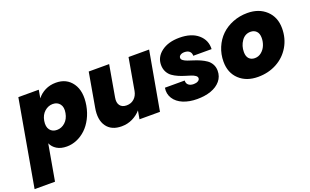

<svg xmlns="http://www.w3.org/2000/svg" viewBox="-131 -1015 2790 1730"><g transform="rotate(-20 1264.0 -150.0)"><path d="M287.1 -482.9Q316.9 -522 363 -544.9Q409.2 -567.9 465.8 -567.9Q568.8 -567.9 623 -490Q677.2 -412.1 654.8 -280.8Q643.1 -214.8 614.7 -160.4Q586.4 -106 547.6 -69.6Q508.8 -33.2 461.9 -13.2Q415 6.8 365.2 6.8Q308.6 6.8 270.5 -16.4Q232.4 -39.6 215.8 -78.1L154.8 268.1H-41L105 -561H300.8ZM455.1 -280.8Q465.3 -335.4 441.4 -366.2Q417.5 -397 374 -397Q330.6 -397 295.4 -366Q260.3 -335 251 -280.8Q241.7 -225.6 265.1 -194.8Q288.6 -164.1 332 -164.1Q376 -164.1 410.6 -195.1Q445.3 -226.1 455.1 -280.8Z M1358.9 -561 1258.8 0H1062.5L1076.7 -80.1Q1043.9 -42 996.1 -18.6Q948.2 4.9 891.6 4.9Q793.9 4.9 748.3 -59.6Q702.6 -124 722.7 -234.9L779.8 -561H975.6L922.9 -259.8Q914.1 -211.9 934.3 -184.6Q954.6 -157.2 997.6 -157.2Q1040.5 -157.2 1070.1 -183.6Q1099.6 -210 1107.9 -254.9L1161.6 -561Z M1874 -170.9Q1874 -115.2 1840.1 -74.7Q1806.2 -34.2 1748.3 -13.7Q1690.4 6.8 1615.2 6.8Q1539.1 6.8 1481.2 -17.3Q1423.3 -41.5 1394.5 -86.7Q1365.7 -131.8 1375 -189H1564.5Q1563 -161.1 1581.1 -146Q1599.1 -130.9 1631.3 -130.9Q1656.2 -130.9 1672.9 -140.9Q1689.5 -150.9 1689.5 -167Q1689.5 -181.2 1674.1 -192.1Q1658.7 -203.1 1634.3 -211.2Q1609.9 -219.2 1580.3 -228Q1550.8 -236.8 1521.2 -249.8Q1491.7 -262.7 1467.3 -280Q1442.9 -297.4 1427.5 -326.4Q1412.1 -355.5 1412.1 -393.1Q1412.1 -469.2 1477.8 -518.6Q1543.5 -567.9 1650.4 -567.9Q1765.1 -567.9 1829.3 -512.5Q1893.6 -457 1889.2 -372.1H1713.4Q1714.4 -398.9 1697.3 -414.6Q1680.2 -430.2 1648.4 -430.2Q1625.5 -430.2 1610.4 -420.2Q1595.2 -410.2 1595.2 -394Q1595.2 -379.9 1610.6 -368.7Q1626 -357.4 1650.6 -348.9Q1675.3 -340.3 1704.8 -331.1Q1734.4 -321.8 1764.2 -308.6Q1793.9 -295.4 1818.6 -278.3Q1843.3 -261.2 1858.6 -233.6Q1874 -206.1 1874 -170.9Z M2550.3 -332Q2550.3 -235.4 2504.4 -157.5Q2458.5 -79.6 2378.4 -36.4Q2298.3 6.8 2199.2 6.8Q2087.9 6.8 2019.5 -57.1Q1951.2 -121.1 1951.2 -228Q1951.2 -299.8 1977.8 -363Q2004.4 -426.3 2050.5 -471.2Q2096.7 -516.1 2161.9 -542Q2227.1 -567.9 2301.3 -567.9Q2412.1 -567.9 2481.2 -503.2Q2550.3 -438.5 2550.3 -332ZM2153.3 -247.1Q2153.3 -205.1 2173.8 -183.6Q2194.3 -162.1 2229 -162.1Q2264.6 -162.1 2292.5 -185.1Q2320.3 -208 2334.2 -242.2Q2348.1 -276.4 2348.1 -313Q2348.1 -355.5 2326.7 -377.2Q2305.2 -398.9 2271 -398.9Q2217.8 -398.9 2185.5 -352.5Q2153.3 -306.2 2153.3 -247.1Z"/></g></svg>

Font: Poppins ExtraBold
Style: Italic
Weight: 800
Italic angle: -10°
Designer: Ninad Kale (Devanagari), Jonny Pinhorn (Latin)
Foundry: Indian Type Foundry
Version: Version 3.200;PS 1.000;hotconv 16.6.54;makeotf.lib2.5.65590